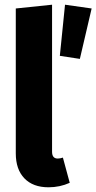

<svg xmlns="http://www.w3.org/2000/svg" viewBox="-20 -778 409 815"><path d="M47 -127V-742L201 -758V-134Q201 -105 225 -105Q235 -105 247 -109L276 -2Q234 17 186 17Q120 17 83.5 -21Q47 -59 47 -127ZM369 -742 256 -758 234 -541 319 -528Z"/></svg>

Font: Fira Sans Condensed
Style: Bold
Weight: 700
Width: 3
Designer: bBox Type GmbH & Carrois Corporate GbR & Edenspiekermann AG
Foundry: bBox Type GmbH & Carrois Corporate GbR & Edenspiekermann AG
Version: Version 4.301